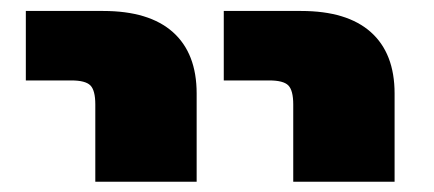

<svg xmlns="http://www.w3.org/2000/svg" viewBox="-20 -540 811 359"><path d="M28.3 -389.6V-519.5H172.9Q258.8 -519.5 303.2 -480Q347.7 -440.4 347.7 -365.2V-200.2H158.2V-344.7Q158.2 -371.1 148.9 -380.4Q139.6 -389.6 113.3 -389.6ZM398.4 -389.6V-519.5H543Q628.9 -519.5 673.3 -480Q717.8 -440.4 717.8 -365.2V-200.2H528.3V-344.7Q528.3 -371.1 519 -380.4Q509.8 -389.6 483.4 -389.6Z"/></svg>

Font: GenEi M Gothic v2 Black
Style: Regular
Weight: 900
Version: Version 2.0